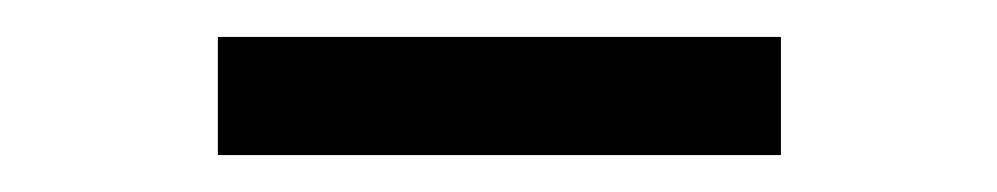

<svg xmlns="http://www.w3.org/2000/svg" viewBox="-20 -705 540 104"><path d="M98 -621V-685H403V-621Z"/></svg>

Font: Nunito Sans SemiBold
Style: Regular
Weight: 600
Designer: Vernon Adams
Foundry: Vernon Adams
Version: Version 3.101; ttfautohint (v1.8.4.7-5d5b);gftools[0.9.27]